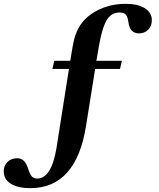

<svg xmlns="http://www.w3.org/2000/svg" viewBox="-74 -792 829 1001"><path d="M83.5 189Q20.5 189 -17 166.2Q-54.5 143.5 -54.5 101.5Q-54.5 71.5 -34.8 52.2Q-15 33 16 33Q53.5 33 70 80Q82 117.5 92.2 128.2Q102.5 139 119.5 139Q194 139 220.5 -20.5L285.5 -432.5H199L209 -475H292.5Q301 -530.5 307 -561Q313 -591.5 319.5 -609.8Q326 -628 335.5 -646Q367 -703.5 433.8 -737.8Q500.5 -772 580.5 -772Q644.5 -772 681 -749.2Q717.5 -726.5 717.5 -687Q717.5 -657 698.8 -637.5Q680 -618 651 -618Q602.5 -618 595.5 -676Q592 -705 581.5 -716Q571 -727 549 -727Q521.5 -727 501.2 -710.2Q481 -693.5 465.8 -650.8Q450.5 -608 438 -529.5L428.5 -475H561.5L551.5 -432.5H422L375 -138.5Q324 189 83.5 189Z"/></svg>

Font: Libre Caslon Text SemiBold
Style: Regular
Weight: 600
Designer: Pablo Impallari, Rodrigo Fuenzalida, Katja Schimmel
Foundry: Pablo Impallari, Rodrigo Fuenzalida
Version: Version 2.000